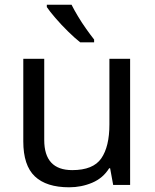

<svg xmlns="http://www.w3.org/2000/svg" viewBox="-20 -786 658 816"><path d="M533 -536V0H461L448 -71H444Q418 -29 372 -9.5Q326 10 274 10Q177 10 128 -36.5Q79 -83 79 -185V-536H168V-191Q168 -63 287 -63Q376 -63 410.5 -113Q445 -163 445 -257V-536ZM284 -766Q295 -744 311.5 -716.5Q328 -689 346.5 -663Q365 -637 380 -618V-606H321Q298 -624 269 -652.5Q240 -681 215.5 -709.5Q191 -738 179 -756V-766Z"/></svg>

Font: Noto Sans Nushu
Style: Regular
Weight: 400
Designer: Lisa Huang
Foundry: Lisa Huang
Version: Version 1.003; ttfautohint (v1.8.4.7-5d5b)